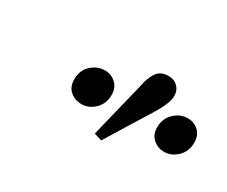

<svg xmlns="http://www.w3.org/2000/svg" viewBox="-53 -894 581 491"><g transform="rotate(30 238.0 -648.5)"><path d="M176 -589Q157 -589 143 -601Q129 -613 129 -635Q129 -662 146.5 -678Q164 -694 186 -694Q205 -694 218.5 -681.5Q232 -669 232 -648Q232 -622 215 -605.5Q198 -589 176 -589ZM267 -534 244 -541Q254 -582 264 -622.5Q274 -663 284 -704Q289 -731 300 -747Q311 -763 334 -763Q351 -763 361.5 -752.5Q372 -742 372 -726Q372 -714 365.5 -698.5Q359 -683 346 -662Q326 -630 306.5 -598.5Q287 -567 267 -534ZM420 -589Q402 -589 388 -601Q374 -613 374 -635Q374 -661 391.5 -677.5Q409 -694 431 -694Q450 -694 463 -681.5Q476 -669 476 -648Q476 -622 459 -605.5Q442 -589 420 -589Z"/></g></svg>

Font: Source Serif 4 48pt SemiBold
Style: Italic
Weight: 600
Italic angle: -12°
Designer: Frank Grießhammer
Foundry: Adobe Systems Incorporated
Version: Version 4.004;hotconv 1.0.116;makeotfexe 2.5.65601